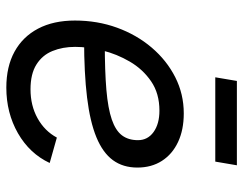

<svg xmlns="http://www.w3.org/2000/svg" viewBox="-102 -666 780 616"><g transform="rotate(90 288.0 -358.0)"><path d="M261.2 11.7Q193.8 11.7 145.8 -14.6Q97.7 -41 71.8 -90.3Q45.9 -139.6 45.9 -208.5Q45.9 -280.3 68.8 -343.5Q91.8 -406.7 132.8 -454.8Q173.8 -502.9 227.8 -530.3Q281.7 -557.6 343.8 -557.6Q396.5 -557.6 435.5 -539.3Q474.6 -521 496.1 -487.5Q517.6 -454.1 517.6 -408.7Q517.6 -362.8 493.9 -330.3Q470.2 -297.9 420.4 -277.3Q370.6 -256.8 292.7 -247.3Q214.8 -237.8 106.9 -237.8L118.7 -304.2Q208 -304.2 268.1 -309.3Q328.1 -314.5 363.5 -326.7Q398.9 -338.9 414.3 -359.4Q429.7 -379.9 429.7 -410.6Q429.7 -441.9 403.6 -460.7Q377.4 -479.5 335 -479.5Q279.8 -479.5 241 -452.9Q202.1 -426.3 177.7 -384.5Q153.3 -342.8 141.8 -296.1Q130.4 -249.5 130.4 -209Q130.4 -168.9 143.6 -136.5Q156.7 -104 186.8 -85Q216.8 -65.9 266.6 -65.9Q318.8 -65.9 359.6 -88.6Q400.4 -111.3 421.4 -150.4L502.9 -127.4Q472.7 -63 407.5 -25.6Q342.3 11.7 261.2 11.7ZM510.3 -728 498.5 -658.7H228L239.7 -728Z"/></g></svg>

Font: Inter Variable
Style: Italic
Weight: 400
Italic angle: -9.39999°
Designer: Rasmus Andersson
Foundry: rsms
Version: Version 4.001;git-9221beed3